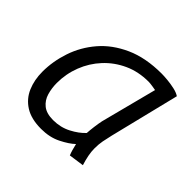

<svg xmlns="http://www.w3.org/2000/svg" viewBox="-138 -676 835 835"><g transform="rotate(45 280.0 -258.5)"><path d="M212 12Q151 12 113 -12Q75 -36 57.5 -77Q40 -118 40 -168Q40 -232 61.5 -296Q83 -360 128 -412.5Q173 -465 244 -497Q315 -529 413 -529Q427 -529 449 -527Q471 -525 493.5 -520Q516 -515 529 -506L450 -185Q444 -160 440 -139Q436 -118 436 -93Q436 -73 440 -52Q444 -31 452 -5L382 5Q377 -7 373.5 -19.5Q370 -32 366 -49Q344 -28 304 -8Q264 12 212 12ZM222 -52Q267 -52 304.5 -71.5Q342 -91 365 -116Q366 -133 369 -156.5Q372 -180 376 -199L443 -458Q439 -459 422.5 -461.5Q406 -464 398 -464Q335 -464 284 -440.5Q233 -417 196 -377Q159 -337 139 -285.5Q119 -234 119 -178Q119 -146 127.5 -117Q136 -88 158.5 -70Q181 -52 222 -52Z"/></g></svg>

Font: Ubuntu Sans Mono
Style: Italic
Weight: 400
Italic angle: -13.5°
Monospace: yes
Designer: Dalton Maag Ltd
Foundry: Dalton Maag Ltd
Version: Version 1.006